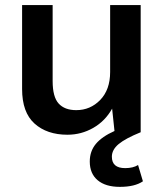

<svg xmlns="http://www.w3.org/2000/svg" viewBox="-20 -520 645 755"><path d="M187 -201.2Q187 -138.7 210.7 -112.8Q234.4 -86.9 279.8 -86.9Q335.4 -86.9 374.3 -127.2Q413.1 -167.5 413.1 -236.8V-500H533.2V0Q473.1 24.4 446.5 46.6Q419.9 68.8 419.9 96.2Q419.9 141.1 472.2 141.1Q503.4 141.1 522.9 128.9L542 192.9Q510.3 214.8 451.2 214.8Q395 214.8 364 188.7Q333 162.6 333 115.2Q333 74.7 356.9 45.9Q380.9 17.1 430.2 -4.9L420.9 -92.8Q393.6 -43.9 346.7 -17.1Q299.8 9.8 245.1 9.8Q164.6 9.8 115.7 -34.2Q66.9 -78.1 66.9 -169.9V-500H187Z"/></svg>

Font: Human Sans Medium
Style: Regular
Weight: 500
Designer: Tim Radville
Foundry: Continuum
Version: Version 1.000;FEAKit 1.0